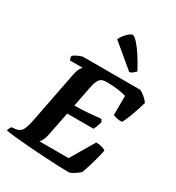

<svg xmlns="http://www.w3.org/2000/svg" viewBox="-240 -1127 1153 1261"><g transform="rotate(30 336.5 -496.0)"><path d="M478 0Q448 0 398 -2Q348 -4 288.5 -7.5Q229 -11 170.5 -15.5Q112 -20 64 -25Q16 -30 -11 -35Q-5 -57 5 -68L37 -72Q67 -76 81 -99Q95 -122 106 -176L181 -561Q190 -606 201 -622.5Q212 -639 215 -640H118Q116 -646 113.5 -653Q111 -660 112 -671Q119 -678 133 -685.5Q147 -693 161.5 -698.5Q176 -704 182 -704H615Q631 -696 651.5 -679.5Q672 -663 684 -644Q667 -585 648 -534Q629 -483 616 -462Q597 -460 576.5 -465Q556 -470 547 -474L548 -619Q533 -625 492 -631.5Q451 -638 395 -638Q358 -638 343.5 -615Q329 -592 323 -560L291 -398Q352 -399 396.5 -402.5Q441 -406 489 -411L500 -393Q494 -370 487.5 -353.5Q481 -337 476 -329H277L241 -148Q236 -121 227 -104.5Q218 -88 210 -80H431L537 -260Q563 -260 583 -253.5Q603 -247 610 -241Q603 -205 593 -167.5Q583 -130 572.5 -98Q562 -66 555 -46Q546 -38 531 -27Q516 -16 501 -8Q486 0 478 0ZM494 -768 317 -916Q326 -936 340 -953Q354 -970 368.5 -981Q383 -992 391 -992Q404 -992 427 -967.5Q450 -943 479 -899.5Q508 -856 538 -799Q533 -793 520.5 -782.5Q508 -772 494 -768Z"/></g></svg>

Font: Texturina ExtraBold
Style: Italic
Weight: 800
Italic angle: -11°
Designer: Guillermo Torres Carreño
Foundry: Omnibus-Type
Version: Version 1.002; ttfautohint (v1.8.3)